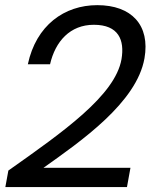

<svg xmlns="http://www.w3.org/2000/svg" viewBox="-20 -748 615 760"><path d="M1.2 -7.6H482.6L496.4 -83.7H152C299.8 -188.8 521.1 -341.6 551.9 -517.3C574.8 -648.2 501.2 -727.6 365 -727.6C234.7 -727.6 123.1 -647.9 90.2 -493.6H178.1C199.1 -584.6 257.7 -649.9 351.4 -649.9C449.6 -649.9 473.8 -589.4 460.9 -513.5C435.6 -369.9 229.7 -225.9 13.1 -72.9Z"/></svg>

Font: Poppins Devanagari Thin
Style: Italic
Weight: 100
Italic angle: -10°
Designer: Ninad Kale (Devanagari), Jonny Pinhorn (Latin)
Foundry: Indian Type Foundry
Version: 4.005